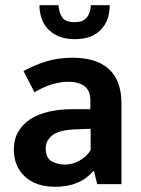

<svg xmlns="http://www.w3.org/2000/svg" viewBox="-20 -705 540 735"><path d="M70 -433Q114 -457 159 -470.5Q204 -484 258 -484Q300 -484 334 -474.5Q368 -465 393 -444Q418 -423 431.5 -389.5Q445 -356 445 -308V0H352L340 -50H337Q286 10 192 10Q117 10 75 -29.5Q33 -69 33 -132Q33 -172 50 -201Q67 -230 96.5 -249Q126 -268 167 -277.5Q208 -287 256 -287H326V-320Q326 -359 303 -375.5Q280 -392 241 -392Q213 -392 181.5 -383Q150 -374 112 -352ZM327 -212 273 -210Q207 -208 181 -187.5Q155 -167 155 -138Q155 -101 177 -88Q199 -75 228 -75Q257 -75 283.5 -89.5Q310 -104 327 -130ZM204 -685Q206 -655 219 -637.5Q232 -620 266 -620Q296 -620 311 -636.5Q326 -653 328 -685H400Q400 -626 365.5 -590.5Q331 -555 266 -555Q230 -555 204.5 -566Q179 -577 162.5 -595Q146 -613 138.5 -636.5Q131 -660 131 -685Z"/></svg>

Font: Mukta SemiBold
Style: Regular
Weight: 600
Designer: Girish Dalvi and Yashodeep Gholap
Foundry: Ek Type
Version: Version 2.538;PS 1.002;hotconv 16.6.51;makeotf.lib2.5.65220;